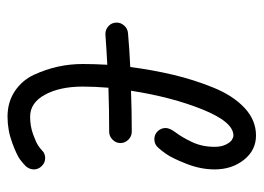

<svg xmlns="http://www.w3.org/2000/svg" viewBox="-115 -585 700 510"><g transform="rotate(90 235.0 -330.0)"><path d="M40 -290Q40 -301 48 -310Q56 -319 68 -320Q113 -324 158 -326Q166 -387 179 -441.5Q192 -496 213 -547.5Q234 -599 266.5 -629.5Q299 -660 340 -660Q379 -660 404.5 -628Q430 -596 430 -550Q430 -513 415 -475Q400 -437 389 -421.5Q378 -406 373 -401Q364 -390 350 -390Q337 -390 328.5 -399Q320 -408 320 -420Q320 -431 332.5 -447.5Q345 -464 357.5 -490.5Q370 -517 370 -550Q370 -568 364 -580Q358 -592 351.5 -596Q345 -600 340 -600Q304 -600 271 -518.5Q238 -437 221 -328Q275 -330 330 -330Q342 -330 351 -321Q360 -312 360 -300Q360 -288 351 -279Q342 -270 330 -270Q271 -270 213 -268Q210 -231 210 -200Q210 -139 231.5 -99.5Q253 -60 290 -60Q315 -60 337 -68Q359 -76 367.5 -82Q376 -88 380 -92Q388 -100 400 -100Q412 -100 421 -91Q430 -82 430 -70Q430 -59 422 -49Q415 -42 404 -33.5Q393 -25 359.5 -12.5Q326 0 290 0Q251 0 222 -19.5Q193 -39 178.5 -70.5Q164 -102 157 -134Q150 -166 150 -200Q150 -230 152 -265Q112 -263 72 -260H70Q58 -260 49 -268.5Q40 -277 40 -290Z"/></g></svg>

Font: Pecita
Style: Book
Weight: 400
Width: 7
Version: Version 4.3